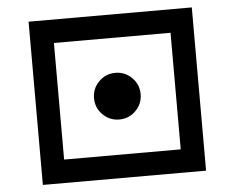

<svg xmlns="http://www.w3.org/2000/svg" viewBox="-50 -743 979 801"><g transform="rotate(-5 439.5 -342.0)"><path d="M195.3 -585.9V-97.7H683.6V-585.9ZM97.7 -683.6H781.2V0H97.7ZM439.5 -244.1Q398.9 -244.1 370.4 -272.7Q341.8 -301.3 341.8 -341.8Q341.8 -382.3 370.4 -410.9Q398.9 -439.5 439.5 -439.5Q480 -439.5 508.5 -410.9Q537.1 -382.3 537.1 -341.8Q537.1 -301.3 508.5 -272.7Q480 -244.1 439.5 -244.1Z"/></g></svg>

Font: BabelStone Pigpen
Style: Regular
Weight: 400
Designer: Andrew West
Foundry: BabelStone
Version: Version 1.02 November 6, 2013